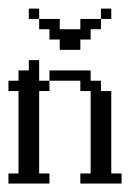

<svg xmlns="http://www.w3.org/2000/svg" viewBox="-20 -435 332 455"><path d="M170.4 0V-23.9H194.8V-219.2H170.4V-243.7H97.2V-268.1H194.8V-243.7H219.2V-219.2H243.7V-23.9H268.1V0ZM0 0V-23.9H23.9V-219.2H0V-243.7H23.9V-268.1H48.3V-292.5H72.8V-243.7H97.2V-219.2H72.8V-23.9H97.2V0ZM121.6 -316.9V-341.3H97.2V-365.7H72.8V-390.1H121.6V-365.7H170.4V-390.1H219.2V-365.7H194.8V-341.3H170.4V-316.9ZM48.3 -390.1V-414.6H72.8V-390.1ZM219.2 -390.1V-414.6H243.7V-390.1Z"/></svg>

Font: FS Mondwest Regular
Style: Regular
Weight: 400
Designer: NZWStudios2024
Foundry: https://fontstruct.com
Version: Version 1.0